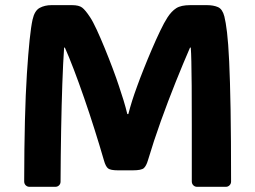

<svg xmlns="http://www.w3.org/2000/svg" viewBox="-20 -720 984 740"><path d="M474.6 -280.3Q481.4 -306.6 489.5 -332.3Q497.6 -357.9 509.3 -389.6Q519.5 -418 534.2 -454.8Q548.8 -491.7 565.2 -529.8Q581.5 -567.9 597.2 -600.6Q612.8 -633.3 625.5 -652.8Q641.1 -676.8 659.4 -688.5Q677.7 -700.2 713.4 -700.2H777.3Q802.7 -700.2 820.1 -692.6Q837.4 -685.1 844.7 -656.7Q850.1 -635.7 855 -595.2Q859.9 -554.7 863.3 -482.9Q866.7 -411.1 868.7 -298.6Q870.6 -186 870.6 -20.5Q870.6 -11.7 864.7 -5.9Q858.9 0 850.6 0H739.3Q731 0 725.1 -5.9Q719.2 -11.7 719.2 -21Q719.2 -149.9 719.2 -239.7Q719.2 -329.6 718.8 -388.7Q718.3 -447.8 717.5 -482.7Q716.8 -517.6 715.3 -536.6H712.4Q686.5 -477.1 657.2 -404.1Q627.9 -331.1 600.1 -253.7Q572.3 -176.3 550.3 -102.5Q543.9 -80.6 534.4 -72Q524.9 -63.5 491.2 -63.5H435.1Q406.2 -63.5 396.7 -70.8Q387.2 -78.1 380.4 -102.5Q364.3 -158.2 344.7 -220.2Q325.2 -282.2 304.4 -342Q283.7 -401.9 264.4 -452.4Q245.1 -502.9 230 -536.6H227.1Q223.1 -479 220.2 -396.5Q217.3 -314 215.6 -217.3Q213.9 -120.6 213.4 -20Q213.4 -11.2 207.5 -5.6Q201.7 0 193.4 0H93.3Q85 0 79.1 -5.9Q73.2 -11.7 73.2 -21Q73.7 -281.2 83.7 -436.5Q93.8 -591.8 105.5 -644.5Q113.3 -679.2 133.1 -689.7Q152.8 -700.2 178.2 -700.2H257.3Q284.2 -700.2 296.6 -690.7Q309.1 -681.2 327.1 -653.8Q337.9 -637.7 352.8 -605.5Q367.7 -573.2 383.8 -533.9Q399.9 -494.6 414.3 -456.3Q428.7 -418 438 -389.6Q447.8 -360.8 456.1 -333.7Q464.4 -306.6 470.7 -280.3Z"/></svg>

Font: ADLaM Display
Style: Regular
Weight: 400
Designer: Mark Jamra, Neil Patel, Concept: Andrew Footit
Foundry: Microsoft
Version: Version 2.000; ttfautohint (v1.8.4.7-5d5b);gftools[0.9.28]